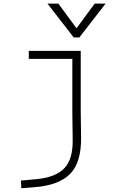

<svg xmlns="http://www.w3.org/2000/svg" viewBox="-20 -796 626 1051"><path d="M96.7 234.4 94.7 192.4 180.7 184.6Q284.2 174.8 331.8 125.2Q379.4 75.7 377.9 -30.3L376 -170.9V-473.6H137.7V-517.6H421.9V-187.5L423.8 -45.9Q425.8 92.3 364.7 155Q303.7 217.8 170.9 228.5ZM383.8 -590.8 239.7 -776.4H299.3L398.9 -641.1L498.5 -776.4H558.1L414.1 -590.8Z"/></svg>

Font: Cascadia Mono ExtraLight
Style: Regular
Weight: 200
Monospace: yes
Designer: Aaron Bell
Foundry: Saja Typeworks
Version: Version 2404.023; ttfautohint (v1.8.4)